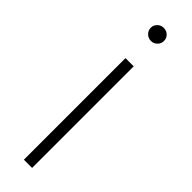

<svg xmlns="http://www.w3.org/2000/svg" viewBox="-253 -725 725 725"><g transform="rotate(45 109.5 -363.0)"><path d="M87.4 0V-542.5H131.3V0ZM109.4 -656.2Q94.7 -656.2 84.2 -666.5Q73.7 -676.8 73.7 -690.9Q73.7 -705.6 84.2 -715.6Q94.7 -725.6 108.9 -725.6Q124 -725.6 134.3 -715.6Q144.5 -705.6 144.5 -690.9Q144.5 -676.8 134.3 -666.5Q124 -656.2 109.4 -656.2Z"/></g></svg>

Font: Inter 16pt ExtraLight
Style: Regular
Weight: 250
Version: Version 4.001;git-66647c0bb